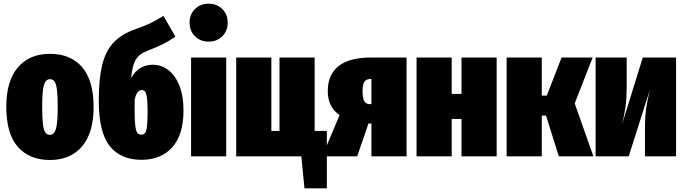

<svg xmlns="http://www.w3.org/2000/svg" viewBox="-20 -845 3702 1038"><path d="M486 -266Q486 -127 423.5 -53.5Q361 20 250 20Q139 20 76.5 -51Q14 -122 14 -268Q14 -407 76.5 -480.5Q139 -554 250 -554Q361 -554 423.5 -482.5Q486 -411 486 -266ZM208 -268Q208 -208 212 -175Q216 -142 225 -129Q234 -116 250 -116Q273 -116 282.5 -148.5Q292 -181 292 -266Q292 -326 288 -358.5Q284 -391 275 -404Q266 -417 250 -417Q227 -417 217.5 -385Q208 -353 208 -268Z M972 -246Q972 -117 911.5 -49Q851 19 745 19Q633 19 573.5 -55Q514 -129 514 -301Q514 -417 532 -492Q550 -567 592.5 -613.5Q635 -660 711 -687Q763 -705 791 -718.5Q819 -732 864 -759L928 -647Q894 -623 862 -607Q830 -591 778 -571Q733 -554 714 -522.5Q695 -491 689 -423Q729 -495 807 -495Q851 -495 888.5 -467.5Q926 -440 949 -384Q972 -328 972 -246ZM778 -241Q778 -291 774.5 -316.5Q771 -342 764.5 -350Q758 -358 747 -358Q719 -358 708 -306V-238Q708 -186 712 -160Q716 -134 723.5 -125.5Q731 -117 743 -117Q757 -117 764 -125.5Q771 -134 774.5 -160Q778 -186 778 -241Z M1203 -534V0H1013V-534ZM1211 -723Q1211 -678 1182 -649Q1153 -620 1108 -620Q1063 -620 1034 -649Q1005 -678 1005 -723Q1005 -767 1034 -796Q1063 -825 1108 -825Q1153 -825 1182 -796Q1211 -767 1211 -723Z M1681 -137H1747V173H1626L1609 0H1257V-534H1447V-137H1491V-534H1681Z M2178 -534V0H1988V-177H1972L1911 0H1722L1816 -223Q1786 -242 1769 -275Q1752 -308 1752 -352Q1752 -442 1810.5 -488Q1869 -534 1986 -534ZM1988 -282V-418H1983Q1960 -418 1950 -403Q1940 -388 1940 -352Q1940 -314 1949.5 -298Q1959 -282 1979 -282Z M2475 0V-202H2422V0H2232V-534H2422V-337H2475V-534H2665V0Z M3184 -534 3087 -286 3188 0H3001L2932 -220H2909V0H2719V-534H2909V-328H2936L3016 -534Z M3635 0H3467V-156Q3467 -215 3473.5 -260Q3480 -305 3493 -358L3379 0H3200V-534H3368V-374Q3368 -315 3362 -269.5Q3356 -224 3343 -173L3455 -534H3635Z"/></svg>

Font: Fira Sans Extra Condensed Black
Style: Regular
Weight: 900
Width: 1
Designer: Carrois Corporate & Edenspiekermann AG
Foundry: Carrois Corporate GbR & Edenspiekermann AG
Version: Version 4.203